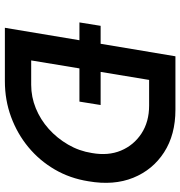

<svg xmlns="http://www.w3.org/2000/svg" viewBox="4 -744 740 788"><g transform="rotate(90 374.0 -350.0)"><path d="M72 -306 86 -393H411L397 -306ZM94 0 211 -700H430Q533 -700 605 -653.5Q677 -607 709.5 -527Q742 -447 724 -343Q712 -267 675.5 -204.5Q639 -142 584 -96.5Q529 -51 460 -25.5Q391 0 313 0ZM228 -108H328Q378 -108 424.5 -127Q471 -146 509 -180Q547 -214 573.5 -259.5Q600 -305 608 -357Q620 -424 598 -476.5Q576 -529 528 -560.5Q480 -592 413 -592H308Z"/></g></svg>

Font: Figtree Light SemiBold
Style: Italic
Weight: 600
Italic angle: -9.5°
Version: Version 2.001;gftools[0.9.30]